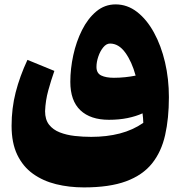

<svg xmlns="http://www.w3.org/2000/svg" viewBox="-20 -524 805 857"><path d="M733.9 -90.3Q733.9 4.4 717 79.1Q700.2 153.8 658.4 205.8Q616.7 257.8 542.7 285.2Q468.8 312.5 354.5 312.5Q288.6 312.5 230.2 298.1Q171.9 283.7 127.2 251.7Q82.5 219.7 57.1 167Q31.7 114.3 31.7 37.6Q31.7 -40.5 50 -112.1Q68.4 -183.6 102.5 -256.8L222.7 -207.5Q208 -166 195.6 -120.8Q183.1 -75.7 181.2 -27.8Q181.2 9.8 199 32.5Q216.8 55.2 246.8 66.9Q276.9 78.6 313.5 82.8Q350.1 86.9 387.2 86.9Q456.5 86.9 514.9 71.8Q573.2 56.6 619.6 24.4Q619.1 3.4 616.2 -18.1Q587.4 -4.9 549.6 2.9Q511.7 10.7 466.3 10.7Q383.8 10.7 338.9 -31.7Q293.9 -74.2 293.9 -158.7Q293.9 -216.8 307.1 -277.6Q320.3 -338.4 346.2 -389.9Q372.1 -441.4 409.7 -472.9Q447.3 -504.4 496.1 -504.4Q548.3 -504.4 591.8 -470.7Q635.3 -437 667.2 -378.7Q699.2 -320.3 716.6 -246.1Q733.9 -171.9 733.9 -90.3ZM585.4 -186.5Q568.4 -249 539.1 -289.3Q509.8 -329.6 471.2 -329.6Q454.6 -329.6 440.7 -312.5Q426.8 -295.4 418.7 -271.2Q410.6 -247.1 410.6 -225.1Q410.6 -197.3 431.9 -187Q453.1 -176.8 488.3 -176.8Q512.7 -176.8 538.1 -179.4Q563.5 -182.1 585.4 -186.5Z"/></svg>

Font: Pinar DS4-ExtraBold
Style: Regular
Weight: 800
Designer: Amin Abedi
Version: Version 2.000